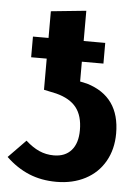

<svg xmlns="http://www.w3.org/2000/svg" viewBox="-54 -801 621 860"><g transform="rotate(5 256.0 -370.5)"><path d="M480 -222Q480 -151 449 -96.5Q418 -42 361.5 -12.5Q305 17 232 17Q164 17 108.5 -6Q53 -29 5 -75L83 -155Q114 -127 144.5 -113.5Q175 -100 210 -100Q261 -100 289 -132Q317 -164 317 -223Q317 -287 288 -324Q259 -361 197 -377L141 -389V-529H71V-622H141V-742L299 -758V-622H396V-529H299V-440L331 -433Q480 -388 480 -222Z"/></g></svg>

Font: FiraGOUPP
Style: Bold
Weight: 700
Designer: bBox Type
Foundry: bBox Type GmbH
Version: Version 1.001